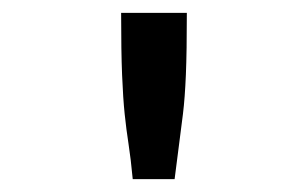

<svg xmlns="http://www.w3.org/2000/svg" viewBox="-20 -685 478 298"><path d="M168 -665H270Q270 -605 268.5 -569Q267 -533 264 -508.5Q261 -484 258 -461.5Q255 -439 251 -407H186Q183 -439 179.5 -461.5Q176 -484 173.5 -508Q171 -532 169.5 -568.5Q168 -605 168 -665Z"/></svg>

Font: Inconsolata SemiCondensed ExtraBold
Style: Regular
Weight: 800
Width: 4
Monospace: yes
Designer: Raph Levien, Cyreal, Brenton Simpson
Foundry: Raph Levien, Cyreal, Google
Version: Version 3.100; ttfautohint (v1.8.4.7-5d5b)